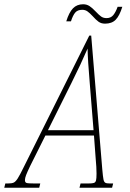

<svg xmlns="http://www.w3.org/2000/svg" viewBox="-78 -881 609 901"><path d="M453 -20 448 0H295L300 -20H336Q355 -20 362.5 -22.5Q370 -25 372.5 -34Q375 -43 375 -66Q375 -95 371 -137L363 -245H135L64 -103Q50 -74 44.5 -59.5Q39 -45 39 -36Q39 -25 46.5 -22.5Q54 -20 85 -20H111L106 0H-58L-53 -20H-41Q-23 -20 -14 -24Q-5 -28 5 -43.5Q15 -59 34 -98L341 -714H350L402 -86Q405 -52 407.5 -39.5Q410 -27 416 -23.5Q422 -20 438 -20ZM361 -270 343 -493Q334 -597 333 -653Q303 -583 258 -493L147 -270ZM357 -805Q343 -820 332.5 -827.5Q322 -835 308 -835Q286 -835 275 -822Q264 -809 255 -781H233Q246 -823 264.5 -842Q283 -861 312 -861Q329 -861 342 -852.5Q355 -844 371 -827Q386 -811 396.5 -803.5Q407 -796 422 -796Q442 -796 453.5 -810Q465 -824 474 -849H496Q483 -807 465 -788.5Q447 -770 415 -770Q397 -770 384.5 -779Q372 -788 357 -805Z"/></svg>

Font: Noto Serif CondThin
Style: Italic
Weight: 250
Width: 3
Italic angle: -12°
Designer: Monotype Design Team
Foundry: Monotype Imaging Inc.
Version: Version 1.001